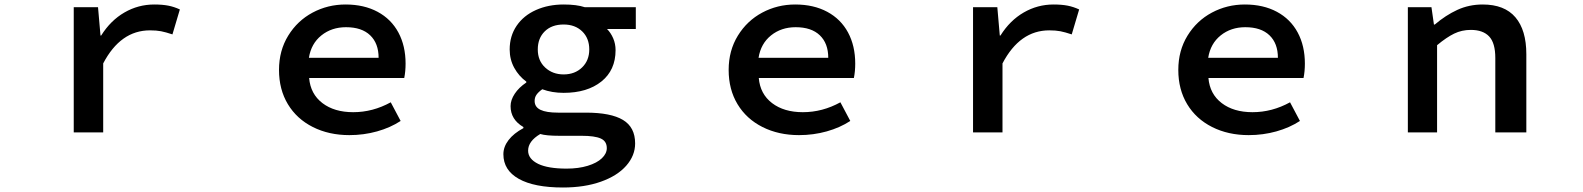

<svg xmlns="http://www.w3.org/2000/svg" viewBox="-20 -589 7040 854"><path d="M308 -557H416L427 -431H430Q472 -498 533.5 -533.5Q595 -569 666 -569Q702 -569 728 -564Q754 -559 780 -547L747 -436Q717 -446 696.5 -450Q676 -454 647 -454Q516 -454 439 -307V0H308Z M1221 -278Q1221 -364 1262 -430.5Q1303 -497 1370.5 -533Q1438 -569 1517 -569Q1599 -569 1659.5 -536.5Q1720 -504 1752 -444.5Q1784 -385 1784 -306Q1784 -272 1778 -242H1355Q1361 -171 1414 -130.5Q1467 -90 1551 -90Q1638 -90 1718 -134L1762 -51Q1716 -21 1657 -4.5Q1598 12 1534 12Q1443 12 1371.5 -24Q1300 -60 1260.5 -125.5Q1221 -191 1221 -278ZM1519 -468Q1455 -468 1409.5 -431.5Q1364 -395 1354 -332H1664Q1664 -396 1626.5 -432Q1589 -468 1519 -468Z M2219 97Q2219 64 2242 34Q2265 4 2308 -19V-24Q2251 -57 2251 -117Q2251 -144 2269.5 -172Q2288 -200 2321 -222V-226Q2288 -250 2267.5 -287Q2247 -324 2247 -369Q2247 -429 2278 -474.5Q2309 -520 2364 -544.5Q2419 -569 2487 -569Q2545 -569 2581 -557H2808V-460H2680Q2697 -443 2707.5 -418.5Q2718 -394 2718 -366Q2718 -277 2655 -226.5Q2592 -176 2487 -176Q2435 -176 2392 -192Q2375 -180 2366.5 -168Q2358 -156 2358 -140Q2358 -113 2384 -100.5Q2410 -88 2462 -88H2586Q2697 -88 2751 -55.5Q2805 -23 2805 49Q2805 103 2765.5 148Q2726 193 2653 219Q2580 245 2484 245Q2356 245 2287.5 206.5Q2219 168 2219 97ZM2601 -369Q2601 -419 2569.5 -449.5Q2538 -480 2487 -480Q2434 -480 2403 -449.5Q2372 -419 2372 -369Q2372 -319 2405 -288.5Q2438 -258 2487 -258Q2537 -258 2569 -289Q2601 -320 2601 -369ZM2679 70Q2679 39 2652 27Q2625 15 2567 15H2468Q2409 15 2383 7Q2329 39 2329 81Q2329 118 2374 140Q2418 161 2500 161Q2553 161 2594 148.5Q2635 136 2657 115Q2679 94 2679 70Z M3221 -278Q3221 -364 3262 -430.5Q3303 -497 3370.5 -533Q3438 -569 3517 -569Q3599 -569 3659.5 -536.5Q3720 -504 3752 -444.5Q3784 -385 3784 -306Q3784 -272 3778 -242H3355Q3361 -171 3414 -130.5Q3467 -90 3551 -90Q3638 -90 3718 -134L3762 -51Q3716 -21 3657 -4.5Q3598 12 3534 12Q3443 12 3371.5 -24Q3300 -60 3260.5 -125.5Q3221 -191 3221 -278ZM3519 -468Q3455 -468 3409.5 -431.5Q3364 -395 3354 -332H3664Q3664 -396 3626.5 -432Q3589 -468 3519 -468Z M4308 -557H4416L4427 -431H4430Q4472 -498 4533.5 -533.5Q4595 -569 4666 -569Q4702 -569 4728 -564Q4754 -559 4780 -547L4747 -436Q4717 -446 4696.5 -450Q4676 -454 4647 -454Q4516 -454 4439 -307V0H4308Z M5221 -278Q5221 -364 5262 -430.5Q5303 -497 5370.5 -533Q5438 -569 5517 -569Q5599 -569 5659.5 -536.5Q5720 -504 5752 -444.5Q5784 -385 5784 -306Q5784 -272 5778 -242H5355Q5361 -171 5414 -130.5Q5467 -90 5551 -90Q5638 -90 5718 -134L5762 -51Q5716 -21 5657 -4.5Q5598 12 5534 12Q5443 12 5371.5 -24Q5300 -60 5260.5 -125.5Q5221 -191 5221 -278ZM5519 -468Q5455 -468 5409.5 -431.5Q5364 -395 5354 -332H5664Q5664 -396 5626.5 -432Q5589 -468 5519 -468Z M6242 -557H6347L6358 -480H6362Q6410 -521 6462 -545Q6514 -569 6575 -569Q6672 -569 6720.5 -512Q6769 -455 6769 -348V0H6631V-331Q6631 -398 6603.5 -427Q6576 -456 6522 -456Q6482 -456 6448 -439.5Q6414 -423 6372 -388V0H6242Z"/></svg>

Font: Merged Yaku Han JP SemiBold
Style: Regular
Weight: 600
Designer: Ryoko NISHIZUKA 西塚涼子 (kana, bopomofo & ideographs); Paul D. Hunt (Latin, Greek & Cyrillic); Sandoll Communications 산돌커뮤니
Foundry: Adobe
Version: Version 2.004